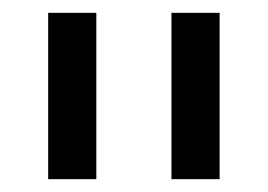

<svg xmlns="http://www.w3.org/2000/svg" viewBox="-20 -721 418 299"><path d="M322 -442H247V-701H322ZM130 -442H55V-701H130Z"/></svg>

Font: Gudea
Style: Regular
Weight: 400
Designer: Agustina Mingote
Foundry: Agustina Mingote
Version: Version 1.002